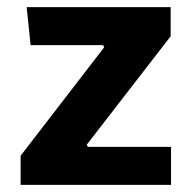

<svg xmlns="http://www.w3.org/2000/svg" viewBox="-20 -520 541 540"><path d="M270 -393H66L55 -500H460V-418L224 -113L227 -107H461V0H38V-82L273 -387Z"/></svg>

Font: Changa SemiBold
Style: Regular
Weight: 600
Designer: Eduardo Rodriguez Tunni
Foundry: Eduardo Rodriguez Tunni
Version: Version 2.002; ttfautohint (v1.5) -l 8 -r 50 -G 150 -x 14 -H